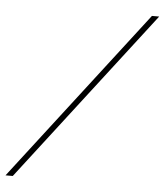

<svg xmlns="http://www.w3.org/2000/svg" viewBox="-57 -804 810 950"><g transform="rotate(5 347.5 -329.5)"><path d="M6 95 659 -754H695L42 95Z"/></g></svg>

Font: Carattere
Style: Regular
Weight: 400
Designer: Robert E. Leuschke
Foundry: Robert E. Leuschke
Version: Version 1.010; ttfautohint (v1.8.3)